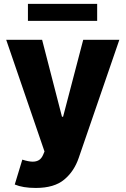

<svg xmlns="http://www.w3.org/2000/svg" viewBox="-20 -747 636 972"><path d="M193.2 -545.5 293.7 -156.2H299.4L401.3 -545.5H584.2L378.6 52.2Q367.2 85.6 349.1 113.1Q331 140.6 305.4 161.9Q255 204.5 161.2 204.5Q95.9 204.5 54.7 187.1L93 61.1Q124.6 71.4 145.6 71.4Q164.1 71.4 177.2 63.4Q190.3 55.4 198.5 36.2L205.3 19.9L11.4 -545.5ZM121.4 -641.3V-727.3H471.9V-641.3Z"/></svg>

Font: Inter P Extra Bold
Style: Regular
Weight: 800
Designer: Rasmus Andersson
Foundry: rsms
Version: Version 3.018;git-588b23468